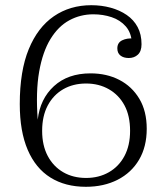

<svg xmlns="http://www.w3.org/2000/svg" viewBox="-20 -710 644 738"><path d="M56 -310Q56 -437 90.5 -521Q125 -605 187 -647.5Q249 -690 331 -690Q370 -690 405 -680.5Q440 -671 467 -652.5Q494 -634 509 -606Q524 -578 524 -540Q524 -513 510 -500Q496 -487 475 -487Q455 -487 443 -496.5Q431 -506 431 -524Q431 -546 449.5 -555Q468 -564 492 -562L487 -544Q485 -584 463.5 -608.5Q442 -633 409 -644Q376 -655 339 -655Q289 -655 246.5 -632Q204 -609 174 -560Q144 -511 130.5 -434.5Q117 -358 125 -250ZM310 8Q231 8 174 -27.5Q117 -63 86.5 -134Q56 -205 56 -310L125 -250Q134 -330 187.5 -379Q241 -428 328 -428Q390 -428 438.5 -403Q487 -378 515.5 -330.5Q544 -283 544 -215Q544 -146 514.5 -96Q485 -46 432 -19Q379 8 310 8ZM311 -26Q360 -26 398.5 -48Q437 -70 458.5 -110.5Q480 -151 480 -207Q480 -265 458.5 -305Q437 -345 398.5 -367Q360 -389 311 -389Q261 -389 223 -367Q185 -345 163.5 -304.5Q142 -264 142 -207Q142 -151 163.5 -110.5Q185 -70 223 -48Q261 -26 311 -26Z"/></svg>

Font: Montagu Slab 144pt Light
Style: Regular
Weight: 300
Designer: Florian Karsten
Foundry: Florian Karsten
Version: Version 1.000